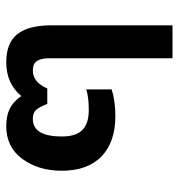

<svg xmlns="http://www.w3.org/2000/svg" viewBox="2 -592 590 635"><g transform="rotate(-90 297.5 -275.0)"><path d="M421.9 0V-407.2Q421.9 -433.1 413.3 -447.5Q404.8 -461.9 380.9 -461.9Q342.8 -461.9 321.8 -414.1H271Q260.7 -440.4 251 -451.2Q241.2 -461.9 221.2 -461.9Q163.1 -461.9 163.1 -366.2Q163.1 -319.3 184.6 -298.1Q206.1 -276.9 250 -276.9Q293.5 -276.9 318.8 -285.2V-201.2Q281.2 -189 230 -189Q145 -189 97.4 -234.6Q49.8 -280.3 49.8 -366.2Q49.8 -443.4 88.9 -496.6Q127.9 -549.8 196.8 -549.8Q231.4 -549.8 254.9 -538.3Q278.3 -526.9 296.9 -500Q337.9 -549.8 409.2 -549.8Q472.2 -549.8 501.5 -513.2Q530.8 -476.6 530.8 -399.9V0Z"/></g></svg>

Font: Kanit
Style: Regular
Weight: 400
Designer: Katatrad Team
Foundry: CadsonDemak
Version: Version 1.000;PS 001.000;hotconv 1.0.88;makeotf.lib2.5.64775